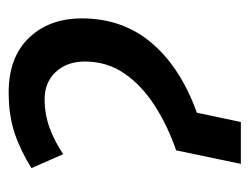

<svg xmlns="http://www.w3.org/2000/svg" viewBox="-88 -502 589 454"><g transform="rotate(-90 207.0 -274.5)"><path d="M79 -153Q137 -173 184.5 -203.5Q232 -234 260.5 -275Q289 -316 289 -369Q289 -411 264.5 -437.5Q240 -464 200 -464Q165 -464 133 -452.5Q101 -441 70 -420L37 -495Q78 -521 120 -535Q162 -549 216 -549Q299 -549 345 -501Q391 -453 391 -376Q391 -279 332.5 -210.5Q274 -142 168 -104L146 0H47Z"/></g></svg>

Font: Noto Sans SemiCondensed Medium
Style: Italic
Weight: 500
Width: 4
Italic angle: -12°
Designer: Monotype Design Team
Foundry: Monotype Imaging Inc.
Version: Version 2.013; ttfautohint (v1.8.4.7-5d5b)